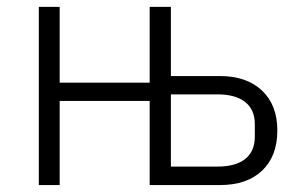

<svg xmlns="http://www.w3.org/2000/svg" viewBox="-20 -533 863 553"><path d="M91.8 0V-513.2H151.9V-294.9H411.1V-513.2H472.2V-314H612.8Q690.4 -314 734.6 -272.2Q778.8 -230.5 778.8 -157.2Q778.8 -83.5 735.1 -41.7Q691.4 0 613.8 0H411.1V-242.2H151.9V0ZM472.2 -53.2H606Q658.7 -53.2 686.3 -75.2Q713.9 -97.2 713.9 -139.2V-175.8Q713.9 -217.3 686 -239.3Q658.2 -261.2 606 -261.2H472.2Z"/></svg>

Font: Anuphan Light
Style: Regular
Weight: 300
Designer: Mike Abbink, Paul van der Laan, Pieter van Rosmalen, Mint Tantisuwanna
Foundry: Bold Monday; Cadson Demak
Version: Version 3.002;hotconv 1.0.109;makeotfexe 2.5.65596